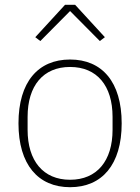

<svg xmlns="http://www.w3.org/2000/svg" viewBox="-20 -768 584 800"><path d="M251 -748 127 -613 148 -597 272 -722 396 -597 417 -613 293 -748ZM272 12C405 12 487 -82 487 -254C487 -427 405 -520 272 -520C139 -520 57 -427 57 -254C57 -82 139 12 272 12ZM272 -19C160 -19 95 -98 95 -227V-281C95 -411 160 -489 272 -489C384 -489 449 -411 449 -281V-227C449 -98 384 -19 272 -19Z"/></svg>

Font: IBM Plex Thai ExtraLight
Style: Regular
Weight: 200
Designer: Mike Abbink, Paul van der Laan, Pieter van Rosmalen, Ben Mitchell, Mark Frömberg
Foundry: Bold Monday
Version: Version 1.0